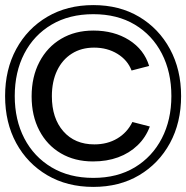

<svg xmlns="http://www.w3.org/2000/svg" viewBox="-20 -727 731 754"><path d="M346.5 7Q243.7 7 165.6 -38.9Q87.5 -84.8 43.7 -165.1Q0 -245.5 0 -349.8Q0 -453.5 43.7 -534.3Q87.5 -615 165.6 -661Q243.7 -707 346.5 -707Q449.2 -707 526.5 -661Q603.7 -615 647.5 -534.3Q691.2 -453.5 691.2 -349.8Q691.2 -245.5 647.5 -165.1Q603.7 -84.8 526.5 -38.9Q449.2 7 346.5 7ZM346.5 -28.4Q440.7 -28.4 509.4 -69.8Q578 -111.2 615.5 -183.7Q653 -256.3 653 -349.8Q653 -444 615.5 -516.7Q578 -589.3 509.4 -630.3Q440.7 -671.3 346.5 -671.3Q252 -671.3 182.6 -630.3Q113.2 -589.3 75.5 -516.7Q37.9 -444 37.9 -349.8Q37.9 -256.3 75.5 -183.7Q113.2 -111.2 182.6 -69.8Q252 -28.4 346.5 -28.4ZM345.2 -93Q273.2 -93 219 -124.9Q164.7 -156.7 134.5 -214.4Q104.2 -272 104.2 -348.3Q104.2 -425.5 134.9 -483.9Q165.5 -542.3 220.1 -574.6Q274.7 -607 346.5 -607Q427.7 -607 486.8 -569.8Q545.9 -532.5 565.7 -468L496.7 -450.1Q481.1 -491.1 441.2 -515.6Q401.3 -540 349.5 -540Q299.4 -540 262.1 -516.4Q224.8 -492.9 204.2 -449.9Q183.7 -406.8 183.7 -349Q183.7 -262.6 228.8 -211.3Q273.8 -160 350.5 -160Q401.8 -160 440.7 -183.2Q479.6 -206.4 499.9 -247.9L568.4 -230.2Q552.4 -187.2 520.3 -156.4Q488.2 -125.5 443.9 -109.2Q399.7 -93 345.2 -93Z"/></svg>

Font: Envelope Sans Variable
Style: Regular
Weight: 500
Designer: Andreas Rasmussen / Norman Anderson
Foundry: mail.de GmbH
Version: Version 1.150